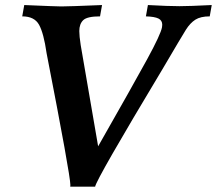

<svg xmlns="http://www.w3.org/2000/svg" viewBox="-20 -713 843 746"><path d="M349.6 12.2H252.9L253.4 5.9Q253.4 -32.2 161.1 -505.9Q149.9 -584 131.8 -616.7Q113.8 -649.4 66.4 -649.4L74.2 -693.4Q200.2 -688 218.3 -688Q246.6 -688 376.5 -693.4L368.7 -649.4Q318.4 -649.4 303.2 -634.5Q288.1 -619.6 288.1 -592.3Q288.1 -573.2 293.5 -538.1L361.3 -144.5Q498.5 -385.3 551.5 -482.4Q604.5 -579.6 609.4 -606.9L610.4 -616.7Q610.4 -633.8 595.5 -641.1Q580.6 -648.4 546.9 -649.4L554.7 -693.4Q634.3 -689 677.7 -689Q714.8 -689 802.7 -693.4L794.9 -649.4Q759.3 -649.4 739 -636.5Q718.8 -623.5 702.6 -597.9Q686.5 -572.3 611.3 -444.3Q355 -17.6 349.6 12.2Z"/></svg>

Font: Kelvinch
Style: Bold Italic
Weight: 700
Italic angle: -10°
Designer: Paul James Miller
Foundry: High-Logic / Made with FontCreator
Version: Version 3.30 September 23, 2016